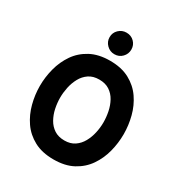

<svg xmlns="http://www.w3.org/2000/svg" viewBox="-212 -1064 1144 1221"><g transform="rotate(30 360.0 -453.5)"><path d="M360 12Q276 12 217 -19.8Q158 -51.5 121.8 -104.2Q85.5 -157 68.8 -221Q52 -285 52 -350Q52 -415 68.8 -479Q85.5 -543 121.8 -595.8Q158 -648.5 217 -680.2Q276 -712 360 -712Q444.5 -712 503.2 -680.2Q562 -648.5 598.2 -595.8Q634.5 -543 651 -479Q667.5 -415 667.5 -350Q667.5 -285 651 -221Q634.5 -157 598.2 -104.2Q562 -51.5 503.2 -19.8Q444.5 12 360 12ZM360 -127Q404 -127 434.2 -147.5Q464.5 -168 483 -201.5Q501.5 -235 510 -274.2Q518.5 -313.5 518.5 -350Q518.5 -389 510.5 -428.5Q502.5 -468 484.2 -501Q466 -534 435.5 -554Q405 -574 360 -574Q315 -574 284.5 -553.2Q254 -532.5 235.8 -499Q217.5 -465.5 209.2 -426.2Q201 -387 201 -350Q201 -311.5 209.2 -272.2Q217.5 -233 236 -200Q254.5 -167 285 -147Q315.5 -127 360 -127ZM361 -761Q328 -761 304.5 -784.5Q281 -808 281 -840.5Q281 -873.5 304.5 -896.2Q328 -919 361 -919Q395 -919 417.8 -896.2Q440.5 -873.5 440.5 -840.5Q440.5 -808 417.8 -784.5Q395 -761 361 -761Z"/></g></svg>

Font: Overpass ExtraBold
Style: Regular
Weight: 800
Designer: Delve Withrington, Dave Bailey, Thomas Jockin
Foundry: Delve Fonts LLC
Version: Version 4.000; ttfautohint (v1.8.3)